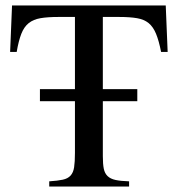

<svg xmlns="http://www.w3.org/2000/svg" viewBox="-20 -682 649 702"><path d="M569 -492Q561 -533 550.5 -558.5Q540 -584 523.5 -597.5Q507 -611 481 -615.5Q455 -620 415 -620H356V-356H482V-312H356V-111Q356 -82 359.5 -65Q363 -48 373.5 -38Q384 -28 402.5 -24Q421 -20 452 -19V0H160V-19Q191 -21 209.5 -25Q228 -29 238 -40Q248 -51 251 -70.5Q254 -90 254 -123V-312H126V-356H254V-620H194Q154 -620 128 -615.5Q102 -611 85 -597.5Q68 -584 58 -558.5Q48 -533 41 -492H17L24 -662H586L593 -492Z"/></svg>

Font: STIXGeneralUnicodeRegular
Style: Regular
Weight: 400
Designer: MicroPress Inc., with final additions and corrections provided by Coen Hoffman, Elsevier (retired)
Version: Version 1.1.0